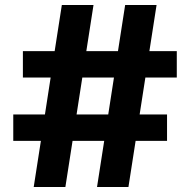

<svg xmlns="http://www.w3.org/2000/svg" viewBox="-20 -750 762 770"><path d="M242.2 0H115.2L144 -185.1H33.2V-291H160.2L183.1 -439H71.8V-544.9H199.2L228 -730H355L326.2 -544.9H453.1L481.9 -730H607.9L579.1 -544.9H689V-439H563L540 -291H649.9V-185.1H523.9L495.1 0H369.1L397.9 -185.1H271ZM287.1 -291H414.1L437 -439H310.1Z"/></svg>

Font: Sora
Style: Bold
Weight: 700
Designer: Jonathan Barnbrook, Julián Moncada
Foundry: Barnbrook Fonts
Version: Version 2.000